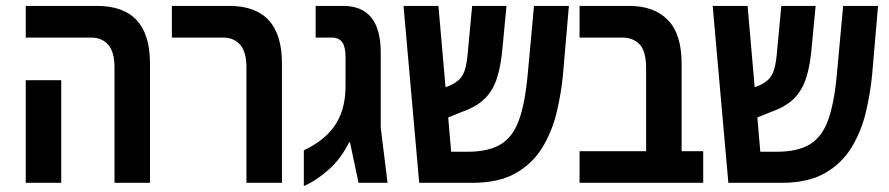

<svg xmlns="http://www.w3.org/2000/svg" viewBox="-20 -618 3004 649"><path d="M367 0V-390Q367 -442 346 -466.5Q325 -491 287 -491H67V-598H308Q487 -598 487 -404V0ZM67 0V-347H187V0Z M813 0V-390Q813 -442 792 -466.5Q771 -491 734 -491H561V-598H755Q933 -598 933 -404V0Z M1007 11V-110Q1069 -139 1104 -183Q1127 -213 1137.5 -248.5Q1148 -284 1148 -326V-425Q1148 -459 1137 -475Q1126 -491 1101 -491H1047V-598H1140Q1267 -598 1267 -440V-186L1290 0H1192L1163 -137H1160Q1133 -82 1091.5 -45Q1050 -8 1007 11Z M1397 0 1344 -598H1462L1486 -323L1501 -329Q1523 -339 1535 -352Q1547 -365 1553 -387.5Q1559 -410 1562 -449L1576 -598H1692L1679 -461Q1674 -400 1661 -357.5Q1648 -315 1620.5 -286.5Q1593 -258 1542 -240L1495 -221L1505 -105H1559Q1630 -105 1671.5 -129.5Q1713 -154 1734 -211.5Q1755 -269 1764 -369L1785 -598H1903L1883 -366Q1877 -302 1861.5 -237.5Q1846 -173 1813 -119Q1780 -65 1723 -32.5Q1666 0 1576 0Z M1939 0V-107H2164V-387Q2164 -445 2142 -468Q2120 -491 2083 -491H1939V-598H2107Q2191 -598 2237.5 -550.5Q2284 -503 2284 -403V-107H2357V0Z M2442 0 2389 -598H2507L2531 -323L2546 -329Q2568 -339 2580 -352Q2592 -365 2598 -387.5Q2604 -410 2607 -449L2621 -598H2737L2724 -461Q2719 -400 2706 -357.5Q2693 -315 2665.5 -286.5Q2638 -258 2587 -240L2540 -221L2550 -105H2604Q2675 -105 2716.5 -129.5Q2758 -154 2779 -211.5Q2800 -269 2809 -369L2830 -598H2948L2928 -366Q2922 -302 2906.5 -237.5Q2891 -173 2858 -119Q2825 -65 2768 -32.5Q2711 0 2621 0Z"/></svg>

Font: Noto Sans Hebrew Condensed SemiBold
Style: Regular
Weight: 600
Width: 3
Designer: Monotype Design Team
Foundry: Monotype Imaging Inc.
Version: Version 2.004; ttfautohint (v1.8.4.7-5d5b)